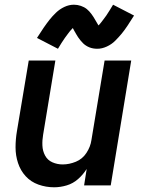

<svg xmlns="http://www.w3.org/2000/svg" viewBox="-20 -787 616 815"><path d="M210 8Q236 8 263 0Q290 -8 311.5 -27Q333 -46 348 -70L337 0H450L537 -530H424L368 -192Q364 -164 347 -138Q330 -112 302 -100.5Q274 -89 246 -89Q223 -89 202.5 -98Q182 -107 171.5 -126.5Q161 -146 160 -169Q159 -192 163 -215L215 -530H102L52 -231Q46 -196 46 -161.5Q46 -127 56.5 -95Q67 -63 89 -39Q111 -15 143 -3.5Q175 8 210 8ZM393 -580Q413 -580 433.5 -589.5Q454 -599 469 -614Q484 -629 496 -643.5Q508 -658 521 -677.5Q534 -697 549 -721L460 -767Q452 -754 445 -742.5Q438 -731 431.5 -721.5Q425 -712 419 -704.5Q413 -697 409 -691.5Q405 -686 398 -679Q391 -690 384.5 -702Q378 -714 368.5 -727Q359 -740 348.5 -748.5Q338 -757 323.5 -762Q309 -767 294 -767Q273 -767 253 -757.5Q233 -748 217.5 -733Q202 -718 190.5 -703.5Q179 -689 165.5 -669.5Q152 -650 137 -626L226 -580Q234 -593 241 -604.5Q248 -616 255 -625.5Q262 -635 267.5 -642.5Q273 -650 277.5 -655.5Q282 -661 289 -668Q292 -662 296 -655Q300 -648 303.5 -642Q307 -636 311.5 -629Q316 -622 322 -615Q328 -608 333 -603Q338 -598 345 -593.5Q352 -589 359.5 -586Q367 -583 375.5 -581.5Q384 -580 393 -580Z"/></svg>

Font: Iosevka Sparkle SmBdObl
Style: Regular
Weight: 600
Italic angle: -9°
Designer: Belleve Invis
Foundry: Belleve Invis
Version: Version 4.5.0; ttfautohint (v1.8.3)